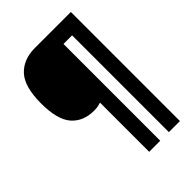

<svg xmlns="http://www.w3.org/2000/svg" viewBox="-255 -868 1104 1104"><g transform="rotate(-45 297.0 -316.5)"><path d="M536 127H446V-660H376V127H286V-273Q273 -269 261 -266.5Q249 -264 230 -264Q142 -264 92.5 -320.5Q43 -377 43 -509Q43 -645 96.5 -702.5Q150 -760 244 -760H536Z"/></g></svg>

Font: Noto Sans Gurmukhi UI SemiCondensed Black
Style: Regular
Weight: 900
Width: 4
Designer: Jelle Bosma - Monotype Design Team
Foundry: Monotype Imaging Inc.
Version: Version 2.004; ttfautohint (v1.8.4.7-5d5b)